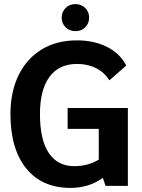

<svg xmlns="http://www.w3.org/2000/svg" viewBox="-20 -907 693 937"><path d="M31 0ZM604 -380V0H495L482 -39Q414 10 324 10Q185 10 108 -85Q31 -180 31 -350Q31 -459 71 -540.5Q111 -622 184 -666Q257 -710 355 -710Q440 -710 503.5 -677.5Q567 -645 596 -587L514 -515Q489 -554 448.5 -574.5Q408 -595 356 -595Q268 -595 221.5 -532Q175 -469 175 -350Q175 -225 218 -160.5Q261 -96 343 -96Q409 -96 462 -128V-278H310V-380ZM281 -821Q281 -849 300 -868Q319 -887 348 -887Q377 -887 396 -868Q415 -849 415 -821Q415 -793 396 -774Q377 -755 348 -755Q319 -755 300 -774Q281 -793 281 -821Z"/></svg>

Font: Sarabun
Style: Bold
Weight: 700
Designer: Suppakit Chalermlarp | Katatrad Co.,Ltd.
Foundry: Cadson Demak Co.,Ltd.
Version: Version 1.000; ttfautohint (v1.6)